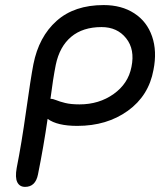

<svg xmlns="http://www.w3.org/2000/svg" viewBox="-20 -728 632 758"><path d="M79.1 9.8Q57.6 9.8 48.3 -8.5Q39.1 -26.9 45.9 -64.9Q64.9 -160.2 83 -289.3Q101.1 -418.5 111.8 -474.1Q133.3 -583 203.4 -645.5Q273.4 -708 389.2 -708Q460 -708 510 -675.5Q560.1 -643.1 580.3 -584.5Q600.6 -525.9 585.9 -452.1Q567.4 -350.1 484.6 -290.5Q401.9 -231 285.2 -231Q205.6 -231 168 -258.8Q151.9 -147.9 129.9 -39.1Q120.1 9.8 79.1 9.8ZM179.2 -337.9Q189.5 -337.9 202.1 -332.5Q214.8 -327.1 237.3 -321.5Q259.8 -315.9 293.9 -315.9Q371.1 -315.9 428.7 -356.9Q486.3 -397.9 499 -463.9Q513.2 -532.7 478 -576.9Q442.9 -621.1 380.9 -621.1Q307.1 -621.1 261.2 -582.8Q215.3 -544.4 200.2 -472.2Q189 -415.5 179.2 -337.9Z"/></svg>

Font: Shantell Sans Normal
Style: Italic
Weight: 400
Italic angle: -11.31°
Designer: Stephen Nixon, Anya Danilova, Shantell Martin
Foundry: Arrow Type
Version: Version 1.006;[559af2be0]